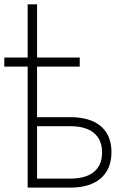

<svg xmlns="http://www.w3.org/2000/svg" viewBox="-20 -856 589 876"><path d="M343.8 -593.4H149.1V-836.3H106.2V-593.4H-0.4V-552.2H106.2V0H301.5C419 0 488.6 -57.2 488.6 -161.9C488.6 -266.3 419.4 -321.4 301.5 -321.4H149.1V-552.2H343.8ZM149.1 -280.2H301.5C389.6 -280.2 445.7 -241.8 445.7 -160.5C445.7 -78.8 389.6 -41.2 301.5 -41.2H149.1Z"/></svg>

Font: Karasuma Gothic
Style: Thin
Weight: 200
Designer: Rasmus Andersson / Ryoko Ishizuka
Foundry: rsms
Version: Version 1.00